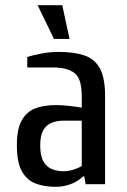

<svg xmlns="http://www.w3.org/2000/svg" viewBox="-20 -710 490 740"><path d="M195 10Q150 10 116.5 -3Q83 -16 64 -50.5Q45 -85 45 -150Q45 -213 64 -246.5Q83 -280 116.5 -292.5Q150 -305 195 -305Q218 -305 245.5 -302Q273 -299 295 -295V-340Q295 -408 266.5 -429Q238 -450 185 -450H85V-490Q108 -498 141.5 -504Q175 -510 205 -510Q265 -510 305 -496.5Q345 -483 365 -446.5Q385 -410 385 -340V0H310L305 -30H300Q281 -11 253 -0.5Q225 10 195 10ZM225 -50Q244 -50 264 -56.5Q284 -63 295 -70V-245H225Q200 -245 179.5 -237Q159 -229 147 -208.5Q135 -188 135 -150Q135 -110 147 -88.5Q159 -67 179.5 -58.5Q200 -50 225 -50ZM188 -560 125 -690H220L248 -560Z"/></svg>

Font: Cuprum
Style: Regular
Weight: 400
Designer: Jovanny Lemonad
Foundry: Jovanny Lemonad
Version: Version 3.000